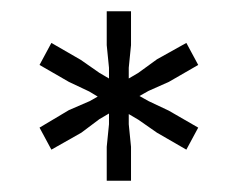

<svg xmlns="http://www.w3.org/2000/svg" viewBox="-20 -720 421 340"><path d="M169 -400V-460L173 -500V-519L156 -509L124 -485L71 -455L50 -494L102 -525L139 -541L153 -549L138 -558L102 -575L50 -605L71 -644L123 -614L156 -591L173 -581V-600L169 -640V-700H212V-640L208 -600V-581L225 -591L258 -615L310 -644L331 -605L279 -575L243 -559L227 -550L243 -541L279 -524L331 -494L310 -455L258 -485L225 -508L208 -518V-500L212 -460V-400Z"/></svg>

Font: Fivo Sans
Style: Regular
Weight: 400
Designer: Alexander Slobzheninov
Foundry: Alexander Slobzheninov
Version: 1.0